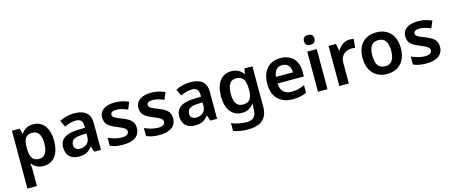

<svg xmlns="http://www.w3.org/2000/svg" viewBox="-54 -1512 5920 2511"><g transform="rotate(-15 2906.0 -256.0)"><path d="M368 -553C286 -553 239 -516 209 -471H203L185 -543H80V240H209V20C209 -6 206 -38 202 -63H209C239 -25 285 10 365 10C491 10 579 -87 579 -272C579 -457 494 -553 368 -553ZM331 -449C410 -449 447 -386 447 -274C447 -163 410 -95 333 -95C238 -95 209 -158 209 -273V-289C211 -396 242 -449 331 -449Z M924 -553C850 -553 778 -533 724 -505L766 -416C814 -438 865 -456 919 -456C977 -456 1012 -429 1012 -361V-334L919 -331C752 -326 670 -271 670 -158C670 -43 742 10 839 10C930 10 973 -16 1020 -75H1024L1049 0H1140V-364C1140 -493 1065 -553 924 -553ZM947 -254 1012 -256V-210C1012 -129 956 -86 883 -86C835 -86 803 -107 803 -157C803 -215 838 -250 947 -254Z M1668 -157C1668 -251 1609 -286 1513 -324C1414 -363 1391 -377 1391 -410C1391 -439 1418 -455 1472 -455C1522 -455 1569 -439 1620 -417L1660 -512C1600 -539 1542 -553 1475 -553C1348 -553 1264 -502 1264 -404C1264 -313 1315 -278 1419 -236C1524 -193 1541 -175 1541 -144C1541 -109 1513 -86 1445 -86C1389 -86 1318 -106 1265 -131V-23C1315 0 1365 10 1441 10C1587 10 1668 -49 1668 -157Z M2159 -157C2159 -251 2100 -286 2004 -324C1905 -363 1882 -377 1882 -410C1882 -439 1909 -455 1963 -455C2013 -455 2060 -439 2111 -417L2151 -512C2091 -539 2033 -553 1966 -553C1839 -553 1755 -502 1755 -404C1755 -313 1806 -278 1910 -236C2015 -193 2032 -175 2032 -144C2032 -109 2004 -86 1936 -86C1880 -86 1809 -106 1756 -131V-23C1806 0 1856 10 1932 10C2078 10 2159 -49 2159 -157Z M2496 -553C2422 -553 2350 -533 2296 -505L2338 -416C2386 -438 2437 -456 2491 -456C2549 -456 2584 -429 2584 -361V-334L2491 -331C2324 -326 2242 -271 2242 -158C2242 -43 2314 10 2411 10C2502 10 2545 -16 2592 -75H2596L2621 0H2712V-364C2712 -493 2637 -553 2496 -553ZM2519 -254 2584 -256V-210C2584 -129 2528 -86 2455 -86C2407 -86 2375 -107 2375 -157C2375 -215 2410 -250 2519 -254Z M3051 -553C2917 -553 2837 -447 2837 -270C2837 -94 2916 10 3048 10C3116 10 3170 -15 3207 -71H3211C3209 -54 3207 -24 3207 -4V10C3207 97 3163 143 3081 143C3006 143 2935 129 2873 101V207C2932 231 2996 240 3074 240C3248 240 3336 159 3336 4V-543H3228L3216 -472H3212C3173 -526 3119 -553 3051 -553ZM3086 -447C3175 -447 3214 -396 3214 -270V-251C3214 -136 3175 -92 3088 -92C3008 -92 2969 -152 2969 -269C2969 -386 3009 -447 3086 -447Z M3715 -553C3565 -553 3464 -453 3464 -267C3464 -82 3577 10 3737 10C3817 10 3869 -2 3924 -28V-130C3864 -103 3812 -89 3743 -89C3651 -89 3598 -145 3595 -241H3952V-307C3952 -461 3862 -553 3715 -553ZM3716 -458C3792 -458 3827 -405 3828 -330H3598C3605 -415 3649 -458 3716 -458Z M4143 -752C4104 -752 4072 -735 4072 -685C4072 -636 4104 -618 4143 -618C4182 -618 4214 -636 4214 -685C4214 -735 4182 -752 4143 -752ZM4207 -543H4078V0H4207Z M4654 -553C4580 -553 4523 -506 4491 -449H4485L4467 -543H4367V0H4496V-281C4496 -385 4570 -433 4649 -433C4663 -433 4685 -431 4697 -428L4708 -548C4694 -551 4671 -553 4654 -553Z M5273 -272C5273 -452 5166 -553 5016 -553C4854 -553 4755 -452 4755 -272C4755 -92 4863 10 5013 10C5173 10 5273 -92 5273 -272ZM4887 -272C4887 -387 4925 -448 5014 -448C5103 -448 5142 -387 5142 -272C5142 -158 5103 -94 5015 -94C4925 -94 4887 -158 4887 -272Z M5772 -157C5772 -251 5713 -286 5617 -324C5518 -363 5495 -377 5495 -410C5495 -439 5522 -455 5576 -455C5626 -455 5673 -439 5724 -417L5764 -512C5704 -539 5646 -553 5579 -553C5452 -553 5368 -502 5368 -404C5368 -313 5419 -278 5523 -236C5628 -193 5645 -175 5645 -144C5645 -109 5617 -86 5549 -86C5493 -86 5422 -106 5369 -131V-23C5419 0 5469 10 5545 10C5691 10 5772 -49 5772 -157Z"/></g></svg>

Font: Noto Kufi Arabic SemiBold
Style: Regular
Weight: 600
Designer: Monotype Design Team, David Williams, Khaled Hosny
Foundry: Google LLC
Version: Version 2.109